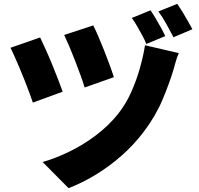

<svg xmlns="http://www.w3.org/2000/svg" viewBox="-20 -896 1040 1005"><path d="M468 -763Q478 -744 493 -709.5Q508 -675 524 -634.5Q540 -594 554 -556Q568 -518 576 -492L423 -438Q416 -463 402.5 -499.5Q389 -536 374 -575.5Q359 -615 343.5 -651.5Q328 -688 316 -713ZM916 -618Q906 -596 899.5 -572Q893 -548 887 -528Q867 -461 831 -375Q795 -289 733 -207Q680 -137 615.5 -80.5Q551 -24 481 18.5Q411 61 339 89L203 -48Q270 -67 341.5 -101.5Q413 -136 480.5 -186.5Q548 -237 599 -301Q640 -353 668 -416.5Q696 -480 713.5 -543.5Q731 -607 739 -659ZM190 -700Q202 -675 219 -637.5Q236 -600 253 -558.5Q270 -517 284.5 -479.5Q299 -442 308 -416L152 -359Q145 -379 134.5 -408.5Q124 -438 110.5 -471.5Q97 -505 83 -538.5Q69 -572 56.5 -600Q44 -628 35 -646ZM768 -842Q781 -823 795.5 -798.5Q810 -774 823.5 -749.5Q837 -725 845 -707L746 -666Q737 -688 724 -712Q711 -736 697.5 -759.5Q684 -783 670 -802ZM908 -876Q921 -857 936 -832.5Q951 -808 964.5 -784Q978 -760 987 -743L888 -701Q872 -732 851 -770Q830 -808 809 -836Z"/></svg>

Font: Noto Sans SC Thin Black
Style: Regular
Weight: 900
Version: Version 2.004-H2;hotconv 1.0.118;makeotfexe 2.5.65603